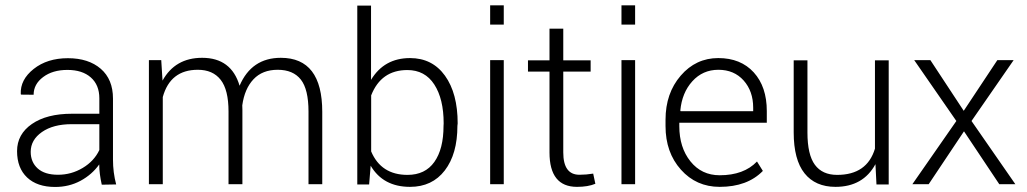

<svg xmlns="http://www.w3.org/2000/svg" viewBox="-20 -706 3936 736"><path d="M191.4 10.7Q122.6 10.7 84 -25.6Q45.4 -62 45.4 -126.7Q45.4 -191.4 102.3 -230.7Q159.2 -270 255.9 -270H360.8V-329.1Q360.8 -380.4 328.1 -409.2Q295.4 -438 238.5 -438Q181.6 -438 145.3 -410.6Q108.9 -383.3 108.9 -342.8L60.5 -343.3L59.6 -345.7Q57.1 -400.4 109.1 -441.7Q161.1 -482.9 240.2 -482.9Q319.3 -482.9 366.2 -442.4Q413.1 -401.9 413.1 -328.1V-94.2Q413.1 -44.9 425.3 1L370.1 2Q360.4 -41 360.4 -75.7Q332.5 -36.6 288.6 -12.9Q244.6 10.7 191.4 10.7ZM97.7 -124Q97.7 -84.5 124.5 -60.3Q151.4 -36.1 202.4 -36.1Q253.4 -36.1 297.1 -62.3Q340.8 -88.4 360.8 -130.9V-230H254.9Q184.1 -230 140.9 -200Q97.7 -169.9 97.7 -124Z M908.7 -302.2 909.2 -285.2V0H856V-278.3Q856 -361.8 825.9 -400.1Q795.9 -438.5 738.3 -438.5Q632.8 -438.5 604 -334V0H550.8V-475.6H598.1L603 -397Q651.4 -484.4 754.9 -484.4Q866.7 -484.4 898.4 -377.4Q944.3 -484.4 1056.6 -484.4Q1215.3 -484.4 1215.3 -277.3V0H1162.6V-278.3Q1162.6 -363.8 1133.1 -401.1Q1103.5 -438.5 1044.7 -438.5Q985.8 -438.5 951.7 -402.1Q917.5 -365.7 908.7 -302.2Z M1541.5 -437.5Q1440.9 -437.5 1402.8 -340.3V-125.5Q1440.9 -35.6 1542 -35.6Q1609.9 -35.6 1645 -85.2Q1680.2 -134.8 1680.2 -223.6L1680.7 -232.9Q1680.7 -326.7 1644.8 -382.1Q1608.9 -437.5 1541.5 -437.5ZM1551.8 10.3Q1448.7 10.3 1400.9 -70.8L1395 1H1349.6V-684.6H1402.3V-399.9Q1452.6 -483.4 1551.8 -483.4Q1637.2 -483.4 1685.8 -415.8Q1734.4 -348.1 1734.4 -232.9L1733.4 -223.6Q1733.4 -115.7 1685.1 -52.7Q1636.7 10.3 1551.8 10.3Z M1911.1 -475.6V0H1858.9V-475.6ZM1911.1 -685.5V-611.8H1858.9V-685.5Z M2086.4 -596.2H2139.2V-474.6H2244.1V-431.6H2139.2V-121.6Q2139.2 -36.1 2201.2 -36.1Q2227.1 -36.1 2253.9 -40.5L2262.2 -1.5Q2233.9 10.3 2191.9 10.3Q2086.4 10.3 2086.4 -121.6V-431.6H2003.9V-474.6H2086.4Z M2414.6 -475.6V0H2362.3V-475.6ZM2414.6 -685.5V-611.8H2362.3V-685.5Z M2867.2 -293Q2867.2 -356.4 2830.6 -397.5Q2793.9 -438.5 2733.9 -438.5Q2673.8 -438.5 2634 -394.5Q2594.2 -350.6 2587.9 -282.2L2588.9 -279.8H2867.2ZM2738.8 10.3Q2648.9 10.3 2590.1 -55.7Q2531.2 -121.6 2531.2 -222.7V-247.1Q2531.2 -348.6 2589.4 -416Q2647.5 -483.4 2733.4 -483.4Q2819.3 -483.4 2869.4 -428.5Q2919.4 -373.5 2919.4 -280.3V-235.4H2584V-222.7Q2584 -140.6 2626.7 -87.4Q2669.4 -34.2 2738.8 -34.2Q2831.5 -34.2 2881.8 -86.9L2904.3 -50.8Q2844.7 10.3 2738.8 10.3Z M3182.6 10.3Q3105.5 10.3 3064 -41.7Q3022.5 -93.8 3022.5 -198.7V-474.6H3075.2V-198.2Q3075.2 -112.8 3103.8 -74.2Q3132.3 -35.6 3189 -35.6Q3303.7 -35.6 3334 -136.2V-474.6H3386.7V1H3339.8L3335.9 -76.7Q3288.6 10.3 3182.6 10.3Z M3546.4 -475.6 3674.3 -281.2 3803.2 -475.6H3865.7L3704.1 -242.2L3872.1 0H3810.5L3675.3 -202.6L3540 0H3477.5L3646 -242.2L3484.4 -475.6Z"/></svg>

Font: Yantramanav Light
Style: Regular
Weight: 300
Version: Version 1.001;PS 1.0;hotconv 1.0.72;makeotf.lib2.5.5900; ttf